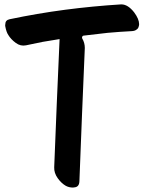

<svg xmlns="http://www.w3.org/2000/svg" viewBox="-20 -806 652 870"><path d="M528.3 -786.1Q401.4 -778.3 274.4 -761.7Q148.4 -745.1 23.4 -718.8Q3.9 -714.8 3.9 -695.3Q2.9 -691.4 3.9 -686.5Q8.8 -660.2 17.6 -647.5Q29.3 -627.9 51.8 -611.3Q73.2 -595.7 97.7 -600.6Q134.8 -608.4 172.9 -616.2Q210.9 -623 250 -628.9Q243.2 -483.4 237.3 -337.9Q231.4 -192.4 225.6 -47.9Q224.6 -22.5 241.2 1Q257.8 24.4 278.3 36.1Q293 43.9 310.5 43.9Q313.5 43.9 317.4 43Q338.9 41 339.8 15.6Q345.7 -135.7 351.6 -286.1Q357.4 -437.5 364.3 -588.9Q364.3 -600.6 361.3 -611.3Q358.4 -622.1 352.5 -631.8Q350.6 -635.7 352.5 -639.6Q354.5 -644.5 358.4 -644.5Q413.1 -651.4 467.8 -657.2Q522.5 -662.1 578.1 -665Q591.8 -666 598.6 -671.9Q606.4 -676.8 608.4 -685.5Q610.4 -691.4 610.4 -696.3Q610.4 -719.7 587.9 -750Q559.6 -786.1 530.3 -786.1Q529.3 -786.1 528.3 -786.1Z"/></svg>

Font: TroubleSide
Style: Comic
Weight: 400
Designer: Koroletov
Version: 1_5